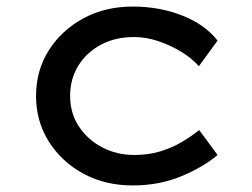

<svg xmlns="http://www.w3.org/2000/svg" viewBox="-20 -556 768 586"><path d="M385 10Q301 10 234.5 -26Q168 -62 129 -124Q90 -186 90 -263Q90 -341 129 -402.5Q168 -464 234.5 -500Q301 -536 385 -536Q467 -536 536.5 -508.5Q606 -481 644 -432L587 -354Q565 -379 531.5 -399Q498 -419 461.5 -431Q425 -443 389 -443Q332 -443 288 -419.5Q244 -396 219 -355.5Q194 -315 194 -263Q194 -211 220.5 -170.5Q247 -130 291.5 -106.5Q336 -83 390 -83Q432 -83 467.5 -93.5Q503 -104 533 -121.5Q563 -139 588 -159L644 -83Q599 -45 532 -17.5Q465 10 385 10Z"/></svg>

Font: Lexend Giga
Style: Regular
Weight: 400
Designer: Bonnie Shaver-Troup, Thomas Jockin
Foundry: Lexend
Version: Version 1.007